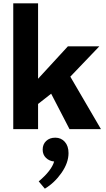

<svg xmlns="http://www.w3.org/2000/svg" viewBox="-20 -780 640 1160"><path d="M580.1 -500 404.8 -316.9 589.8 0H399.9L289.1 -213.9L210 -151.9V0H60.1V-759.8H210V-304.2L390.1 -500ZM314 51.8Q349.1 51.8 371.6 76.9Q394 102.1 394 145Q394 203.6 351.6 264.4Q309.1 325.2 251 359.9L213.9 315.9Q291.5 250.5 307.1 195.8Q277.3 192.9 257.6 173.6Q237.8 154.3 237.8 124Q237.8 91.8 258.8 71.8Q279.8 51.8 314 51.8Z"/></svg>

Font: Gully
Style: Bold
Weight: 700
Designer: jaikishan Patel
Foundry: MagicType
Version: Version 1.000;Glyphs 3.2 (3242)